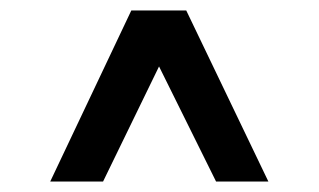

<svg xmlns="http://www.w3.org/2000/svg" viewBox="-20 -720 609 367"><path d="M76 -373 231 -700H336L493 -373H393L284 -593L177 -373Z"/></svg>

Font: Figtree SemiBold
Style: Regular
Weight: 600
Designer: Erik Kennedy
Foundry: Erik Kennedy
Version: Version 2.001; ttfautohint (v1.8.4.7-5d5b);gftools[0.9.27]